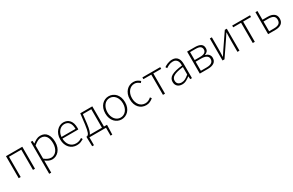

<svg xmlns="http://www.w3.org/2000/svg" viewBox="192 -1952 5536 3629"><g transform="rotate(-30 2960.0 -137.5)"><path d="M92 0V-480H448V0H404V-442H136V0Z M633 217V-480H671L675 -420H678Q713 -448 754.5 -470Q796 -492 841 -492Q937 -492 985 -425.5Q1033 -359 1033 -247Q1033 -186 1016 -138Q999 -90 969.5 -56.5Q940 -23 901.5 -5.5Q863 12 821 12Q787 12 751 -3.5Q715 -19 677 -47V217ZM819 -27Q855 -27 886 -43Q917 -59 939 -88Q961 -117 973.5 -157.5Q986 -198 986 -247Q986 -291 977.5 -329Q969 -367 951 -394.5Q933 -422 904 -437.5Q875 -453 834 -453Q798 -453 759.5 -432.5Q721 -412 677 -374V-89Q719 -55 755 -41Q791 -27 819 -27Z M1359 12Q1313 12 1272.5 -5Q1232 -22 1202 -54.5Q1172 -87 1154.5 -133.5Q1137 -180 1137 -239Q1137 -298 1154.5 -345Q1172 -392 1201.5 -424.5Q1231 -457 1268.5 -474.5Q1306 -492 1346 -492Q1432 -492 1481 -434Q1530 -376 1530 -270Q1530 -261 1530 -252Q1530 -243 1528 -234H1182Q1183 -189 1196 -150.5Q1209 -112 1232.5 -84.5Q1256 -57 1289 -41.5Q1322 -26 1363 -26Q1402 -26 1433.5 -37.5Q1465 -49 1492 -69L1510 -35Q1481 -18 1446.5 -3Q1412 12 1359 12ZM1182 -270H1488Q1488 -363 1450 -408.5Q1412 -454 1347 -454Q1316 -454 1288 -441.5Q1260 -429 1237.5 -405Q1215 -381 1200.5 -347Q1186 -313 1182 -270Z M1636 0V172H1597L1592 -13V-39H1612Q1623 -45 1633 -56Q1643 -67 1652 -90Q1661 -113 1669.5 -152.5Q1678 -192 1686 -254L1713 -480H1976V-39H2042V-13L2036 172H1998V0ZM1726 -248Q1720 -201 1713.5 -167Q1707 -133 1699.5 -108Q1692 -83 1683.5 -66.5Q1675 -50 1667 -39H1932V-442H1748Z M2336 12Q2293 12 2254 -5Q2215 -22 2185.5 -54Q2156 -86 2138.5 -132.5Q2121 -179 2121 -239Q2121 -299 2138.5 -346.5Q2156 -394 2185.5 -426Q2215 -458 2254 -475Q2293 -492 2336 -492Q2379 -492 2418.5 -475Q2458 -458 2487.5 -426Q2517 -394 2534.5 -346.5Q2552 -299 2552 -239Q2552 -179 2534.5 -132.5Q2517 -86 2487.5 -54Q2458 -22 2418.5 -5Q2379 12 2336 12ZM2336 -27Q2372 -27 2403.5 -42.5Q2435 -58 2457.5 -86Q2480 -114 2493 -153Q2506 -192 2506 -239Q2506 -287 2493 -326Q2480 -365 2457.5 -393.5Q2435 -422 2403.5 -437.5Q2372 -453 2336 -453Q2300 -453 2269 -437.5Q2238 -422 2215.5 -393.5Q2193 -365 2180 -326Q2167 -287 2167 -239Q2167 -192 2180 -153Q2193 -114 2215.5 -86Q2238 -58 2269 -42.5Q2300 -27 2336 -27Z M2874 12Q2827 12 2787.5 -5Q2748 -22 2718.5 -54Q2689 -86 2672.5 -132.5Q2656 -179 2656 -239Q2656 -299 2674 -346.5Q2692 -394 2722 -426Q2752 -458 2791.5 -475Q2831 -492 2875 -492Q2925 -492 2958 -474Q2991 -456 3016 -433L2990 -402Q2967 -424 2939 -438.5Q2911 -453 2876 -453Q2839 -453 2807.5 -437.5Q2776 -422 2752.5 -393.5Q2729 -365 2715.5 -326Q2702 -287 2702 -239Q2702 -192 2714.5 -153Q2727 -114 2749.5 -86Q2772 -58 2804.5 -42.5Q2837 -27 2876 -27Q2914 -27 2946.5 -43Q2979 -59 3004 -82L3027 -51Q2996 -24 2958 -6Q2920 12 2874 12Z M3241 0V-442H3069V-480H3458V-442H3286V0Z M3659 12Q3630 12 3605 4Q3580 -4 3561 -20Q3542 -36 3531 -61Q3520 -86 3520 -120Q3520 -200 3594.5 -241.5Q3669 -283 3830 -301Q3830 -328 3826 -355.5Q3822 -383 3809 -404.5Q3796 -426 3774 -439.5Q3752 -453 3716 -453Q3668 -453 3628 -434Q3588 -415 3563 -397L3543 -430Q3556 -439 3574.5 -450Q3593 -461 3616 -470Q3639 -479 3666 -485.5Q3693 -492 3722 -492Q3764 -492 3793 -477.5Q3822 -463 3840 -438Q3858 -413 3866 -379.5Q3874 -346 3874 -307V0H3836L3832 -62H3829Q3792 -33 3749.5 -10.5Q3707 12 3659 12ZM3667 -26Q3709 -26 3747 -46Q3785 -66 3830 -104V-267Q3756 -258 3705 -245Q3654 -232 3623 -214Q3592 -196 3578.5 -173Q3565 -150 3565 -122Q3565 -96 3573 -78Q3581 -60 3595 -48.5Q3609 -37 3627.5 -31.5Q3646 -26 3667 -26Z M4045 0V-480H4218Q4296 -480 4340.5 -452Q4385 -424 4385 -362Q4385 -316 4362 -292Q4339 -268 4306 -257V-254Q4325 -249 4343 -240.5Q4361 -232 4375 -217.5Q4389 -203 4398 -183.5Q4407 -164 4407 -137Q4407 -67 4357.5 -33.5Q4308 0 4223 0ZM4089 -270H4201Q4276 -270 4308 -293.5Q4340 -317 4340 -358Q4340 -400 4309.5 -422Q4279 -444 4210 -444H4089ZM4089 -36H4214Q4361 -36 4361 -139Q4361 -185 4321.5 -209.5Q4282 -234 4206 -234H4089Z M4541 0V-480H4585V-240Q4585 -201 4583.5 -154Q4582 -107 4580 -59H4584Q4598 -82 4618 -111Q4638 -140 4652 -163L4868 -480H4911V0H4867V-240Q4867 -280 4868.5 -326.5Q4870 -373 4872 -421H4868Q4854 -398 4834 -369Q4814 -340 4800 -317L4584 0Z M5201 0V-442H5029V-480H5418V-442H5246V0Z M5536 0V-480H5580V-289H5693Q5778 -289 5826.5 -253.5Q5875 -218 5875 -146Q5875 -73 5826.5 -36.5Q5778 0 5693 0ZM5580 -38H5683Q5758 -38 5794 -63.5Q5830 -89 5830 -146Q5830 -202 5794 -226.5Q5758 -251 5683 -251H5580Z"/></g></svg>

Font: hySource Sans Pro Light
Style: Regular
Weight: 300
Designer: Paul D. Hunt
Foundry: Adobe Systems Incorporated
Version: Version 2.021;PS 2.000;hotconv 1.0.86;makeotf.lib2.5.63406